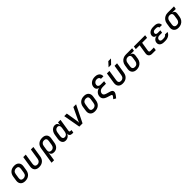

<svg xmlns="http://www.w3.org/2000/svg" viewBox="684 -3220 5841 5841"><g transform="rotate(-45 3604.5 -299.5)"><path d="M254 10Q154 10 103.5 -48Q53 -106 68 -203L90 -347Q106 -448 172.5 -504Q239 -560 345 -560Q445 -560 496 -502Q547 -444 532 -348L509 -203Q493 -102 426 -46Q359 10 254 10ZM269 -85Q323 -85 357.5 -115Q392 -145 401 -203L423 -347Q432 -405 408 -435Q384 -465 330 -465Q276 -465 241.5 -435Q207 -405 198 -347L176 -203Q167 -145 191 -115Q215 -85 269 -85Z M853 10Q753 10 704 -47.5Q655 -105 671 -204L725 -550H833L779 -205Q770 -147 793.5 -115.5Q817 -84 869 -84Q920 -84 954.5 -115.5Q989 -147 998 -205L1053 -550H1161L1106 -204Q1090 -102 1024 -46Q958 10 853 10Z M1213 180 1297 -353Q1313 -452 1378.5 -506Q1444 -560 1548 -560Q1648 -560 1697 -504.5Q1746 -449 1731 -353L1706 -198Q1691 -99 1635 -44.5Q1579 10 1494 10Q1432 10 1398.5 -20.5Q1365 -51 1366 -105H1364L1346 23L1321 180ZM1472 -84Q1524 -84 1557 -114.5Q1590 -145 1599 -203L1622 -347Q1631 -405 1607.5 -435.5Q1584 -466 1532 -466Q1479 -466 1446.5 -435.5Q1414 -405 1404 -347L1382 -203Q1373 -147 1396.5 -115.5Q1420 -84 1472 -84Z M1996 10Q1946 10 1912 -16Q1878 -42 1864.5 -89Q1851 -136 1861 -197L1885 -352Q1895 -414 1924 -460.5Q1953 -507 1995 -533.5Q2037 -560 2087 -560Q2141 -560 2172.5 -528.5Q2204 -497 2203 -445H2206L2220 -550H2328L2263 -139Q2260 -120 2270.5 -108Q2281 -96 2300 -96H2345L2330 0H2278Q2224 0 2195.5 -32.5Q2167 -65 2175 -117V-118Q2157 -60 2108.5 -25Q2060 10 1996 10ZM2048 -84Q2093 -84 2125 -116Q2157 -148 2165 -203L2188 -347Q2196 -402 2174.5 -434Q2153 -466 2109 -466Q2063 -466 2031.5 -434Q2000 -402 1992 -347L1970 -203Q1962 -148 1983 -116Q2004 -84 2048 -84Z M2587 0 2488 -550H2598L2656 -198Q2661 -167 2664.5 -136.5Q2668 -106 2667 -86Q2672 -106 2685 -136.5Q2698 -167 2713 -198L2880 -550H2998L2726 0Z M3254 10Q3154 10 3103.5 -48Q3053 -106 3068 -203L3090 -347Q3106 -448 3172.5 -504Q3239 -560 3345 -560Q3445 -560 3496 -502Q3547 -444 3532 -348L3509 -203Q3493 -102 3426 -46Q3359 10 3254 10ZM3269 -85Q3323 -85 3357.5 -115Q3392 -145 3401 -203L3423 -347Q3432 -405 3408 -435Q3384 -465 3330 -465Q3276 -465 3241.5 -435Q3207 -405 3198 -347L3176 -203Q3167 -145 3191 -115Q3215 -85 3269 -85Z M3978 -645Q3928 -645 3892 -615.5Q3856 -586 3849 -541Q3842 -496 3869 -470Q3896 -444 3946 -444H4098L4082 -349H3937Q3876 -349 3833 -316.5Q3790 -284 3782 -232Q3771 -160 3870 -129L4011 -87Q4057 -73 4076.5 -45.5Q4096 -18 4091 18Q4082 65 4040 118L3986 186L3907 141L3963 70Q3974 55 3977 41Q3980 17 3950 8L3824 -32Q3648 -87 3670 -231Q3680 -297 3726.5 -345Q3773 -393 3838 -405V-407Q3787 -419 3761 -460Q3735 -501 3744 -558Q3757 -642 3824.5 -691Q3892 -740 3993 -740Q4058 -740 4104 -717.5Q4150 -695 4172 -655Q4194 -615 4188 -563H4080Q4082 -599 4055 -622Q4028 -645 3978 -645Z M4453 10Q4353 10 4304 -47.5Q4255 -105 4271 -204L4325 -550H4433L4379 -205Q4370 -147 4393.5 -115.5Q4417 -84 4469 -84Q4520 -84 4554.5 -115.5Q4589 -147 4598 -205L4653 -550H4761L4706 -204Q4690 -102 4624 -46Q4558 10 4453 10ZM4491 -645 4619 -785H4735L4600 -645Z M5052 10Q4952 10 4901.5 -48.5Q4851 -107 4866 -203L4887 -337Q4897 -401 4932 -449Q4967 -497 5020.5 -523.5Q5074 -550 5141 -550H5409L5393 -455H5236L5235 -453Q5286 -446 5310 -410.5Q5334 -375 5325 -319L5307 -203Q5296 -139 5261.5 -91Q5227 -43 5173 -16.5Q5119 10 5052 10ZM5067 -85Q5120 -85 5155 -116.5Q5190 -148 5199 -203L5220 -337Q5229 -395 5204 -425Q5179 -455 5126 -455Q5073 -455 5038.5 -423.5Q5004 -392 4995 -337L4974 -203Q4965 -148 4989.5 -116.5Q5014 -85 5067 -85Z M5721 0Q5648 0 5611.5 -42Q5575 -84 5587 -156L5634 -452H5469L5484 -550H5969L5954 -452H5742L5695 -157Q5691 -131 5703 -114.5Q5715 -98 5741 -98H5892L5877 0Z M6283 7H6233Q6138 7 6089.5 -36.5Q6041 -80 6052 -154Q6062 -213 6106.5 -250Q6151 -287 6216 -290Q6155 -293 6124.5 -325.5Q6094 -358 6102 -411Q6113 -478 6172.5 -517.5Q6232 -557 6323 -557H6372Q6457 -557 6505 -517Q6553 -477 6552 -408H6442Q6441 -434 6419 -450Q6397 -466 6358 -466H6310Q6269 -466 6243 -447.5Q6217 -429 6212 -397Q6207 -366 6226.5 -347Q6246 -328 6286 -328H6402L6388 -239H6271Q6228 -239 6199.5 -218Q6171 -197 6165 -162Q6160 -125 6182 -104.5Q6204 -84 6247 -84H6297Q6339 -84 6369 -99Q6399 -114 6410 -139H6520Q6498 -72 6434.5 -32.5Q6371 7 6283 7Z M6852 10Q6752 10 6701.5 -48.5Q6651 -107 6666 -203L6687 -337Q6697 -401 6732 -449Q6767 -497 6820.5 -523.5Q6874 -550 6941 -550H7209L7193 -455H7036L7035 -453Q7086 -446 7110 -410.5Q7134 -375 7125 -319L7107 -203Q7096 -139 7061.5 -91Q7027 -43 6973 -16.5Q6919 10 6852 10ZM6867 -85Q6920 -85 6955 -116.5Q6990 -148 6999 -203L7020 -337Q7029 -395 7004 -425Q6979 -455 6926 -455Q6873 -455 6838.5 -423.5Q6804 -392 6795 -337L6774 -203Q6765 -148 6789.5 -116.5Q6814 -85 6867 -85Z"/></g></svg>

Font: JetBrains Mono NL SemiBold
Style: Italic
Weight: 600
Italic angle: -9°
Monospace: yes
Designer: Philipp Nurullin, Konstantin Bulenkov
Foundry: JetBrains
Version: Version 2.305; ttfautohint (v1.8.4.7-5d5b)